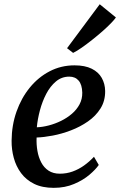

<svg xmlns="http://www.w3.org/2000/svg" viewBox="-20 -872 564 902"><path d="M444 -97Q430 -76.5 400.5 -51.2Q371 -26 328.2 -7.8Q285.5 10.5 232.5 10.5Q178.5 10.5 140.5 -8.2Q102.5 -27 79 -58.8Q55.5 -90.5 44.8 -130Q34 -169.5 34.5 -211Q35 -283.5 57.5 -347.5Q80 -411.5 120 -460.5Q160 -509.5 213.5 -537.2Q267 -565 330 -565Q379 -565 410.8 -549.2Q442.5 -533.5 458 -506Q473.5 -478.5 474 -444.5Q474.5 -398 452.2 -362.5Q430 -327 393.2 -301.5Q356.5 -276 313.2 -259.5Q270 -243 227.5 -235Q185 -227 152 -226Q150.5 -193.5 155.8 -163.2Q161 -133 173.8 -108.8Q186.5 -84.5 208.2 -70.2Q230 -56 261 -56Q292.5 -56 321 -66.2Q349.5 -76.5 374.8 -94.5Q400 -112.5 421.5 -135.5ZM305.5 -512Q270 -512 243 -489.5Q216 -467 197.2 -431Q178.5 -395 167.5 -353.5Q156.5 -312 153 -274Q180 -275 209.5 -282.8Q239 -290.5 267 -304.2Q295 -318 317.8 -337.5Q340.5 -357 353.8 -382Q367 -407 366.5 -437Q365.5 -474.5 349.5 -493.2Q333.5 -512 305.5 -512ZM295 -645.5 448.5 -852 524.5 -790Q518 -780 501.2 -762.8Q484.5 -745.5 461.5 -725.2Q438.5 -705 413.2 -685Q388 -665 364.5 -648.5Q341 -632 323.5 -623.5Z"/></svg>

Font: Merriweather 28pt Medium
Style: Italic
Weight: 500
Italic angle: -7.8°
Version: Version 2.101